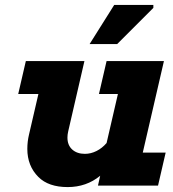

<svg xmlns="http://www.w3.org/2000/svg" viewBox="-20 -754 702 780"><path d="M646 -506 560 -134H653L622 0H378L387 -40Q331 6 255 6Q177 6 136 -35Q91 -80 91 -149Q91 -179 98 -208L136 -372H54L85 -506H323L257 -220Q254 -207 254 -195Q254 -164 273.5 -146.5Q293 -129 325 -129Q349 -129 372 -140.5Q395 -152 413 -173L459 -372H382L413 -506ZM444 -734H603V-722L456 -575H344Z"/></svg>

Font: Arvo
Style: Bold Italic
Weight: 700
Italic angle: -13°
Designer: Anton Koovit (Cyrillic Expansion: Cyreal)
Foundry: Anton Koovit, Yassin Baggar
Version: Version 3.000